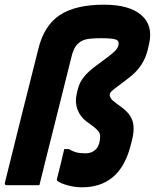

<svg xmlns="http://www.w3.org/2000/svg" viewBox="-34 -790 660 819"><path d="M409 -770Q518 -770 569 -725.5Q620 -681 602 -603L596 -577Q579 -506 517 -459L483 -433Q456 -413 446 -404.5Q436 -396 434 -388Q433 -381 438 -372Q443 -363 461 -350L484 -333Q523 -305 532.5 -270Q542 -235 525 -176L520 -158Q473 9 315 9Q286 9 254.5 0.5Q223 -8 210 -19Q208 -21 209 -27Q217 -59 225 -91Q233 -123 240 -154H260Q274 -145 290 -140.5Q306 -136 331 -136Q358 -136 375 -153Q385 -163 390 -182Q396 -210 390.5 -222.5Q385 -235 358 -255L336 -271Q308 -292 296.5 -323Q285 -354 293 -388L298 -410Q305 -438 324 -462Q343 -486 379 -512L425 -546Q447 -563 457 -573Q467 -583 471 -596Q476 -615 461 -621Q446 -627 399 -627Q353 -627 332.5 -622Q312 -617 298 -603Q279 -586 269 -540Q241 -429 214 -320Q187 -211 159 -101Q152 -73 146.5 -50Q141 -27 134 0H-5Q-16 0 -13 -11Q22 -153 57.5 -295Q93 -437 129 -579Q153 -680 220 -725Q287 -770 409 -770Z"/></svg>

Font: Recursive Mn Lnr St XBd
Style: Italic
Weight: 800
Italic angle: -15°
Monospace: yes
Version: Version 1.079;hotconv 1.0.112;makeotfexe 2.5.65598; ttfautoh